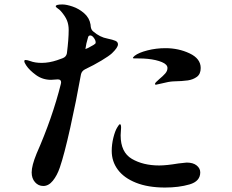

<svg xmlns="http://www.w3.org/2000/svg" viewBox="-20 -824 1040 861"><path d="M361 -513Q346 -505 343 -490Q322 -372 295 -251Q268 -130 248 -72Q236 -37 217 -13.5Q198 10 174 10Q152 10 137 -7Q122 -24 122 -51Q122 -81 144 -135Q215 -296 253 -448Q254 -451 254 -455Q254 -468 239 -468Q231 -468 223.5 -467Q216 -466 209 -466Q171 -466 141.5 -487.5Q112 -509 98 -530Q89 -543 89 -550Q89 -555 95 -555Q102 -555 116 -550Q137 -542 167 -542Q200 -542 236 -554L261 -563Q277 -569 280 -585Q288 -648 288 -690Q288 -713 280.5 -732Q273 -751 253 -774Q247 -781 238.5 -786.5Q230 -792 230 -796Q230 -804 260 -804Q278 -804 306 -794.5Q334 -785 357.5 -764.5Q381 -744 386 -714Q387 -710 387 -704Q389 -690 398 -683Q428 -657 462 -651Q486 -646 497.5 -641Q509 -636 509 -625Q509 -611 482 -585Q469 -573 435 -552.5Q401 -532 361 -513ZM386 -615Q402 -623 407 -628Q409 -630 409 -634Q409 -643 401 -654Q393 -665 385 -665Q377 -665 375 -657Q366 -628 363 -604Q375 -608 386 -615ZM576 -564Q576 -567 584 -574Q602 -588 641 -598Q680 -608 722 -608Q781 -608 830.5 -584.5Q880 -561 880 -519Q880 -492 863 -479.5Q846 -467 822.5 -463.5Q799 -460 756 -459Q737 -458 706 -450Q682 -444 679 -444Q675 -444 675 -448Q675 -453 694 -469Q711 -483 721 -494.5Q731 -506 731 -519Q731 -535 706 -545.5Q681 -556 643 -560Q625 -562 599 -562H585Q576 -562 576 -564ZM878 -51Q878 -11 830 3Q782 17 720 17Q644 17 590 -4.5Q536 -26 508.5 -63Q481 -100 481 -147Q481 -177 488.5 -207Q496 -237 506 -253Q514 -267 518 -267Q523 -267 523 -251Q523 -244 522 -235Q521 -226 521 -217Q521 -141 571.5 -111.5Q622 -82 694 -82Q726 -82 780 -91Q812 -95 817 -95Q846 -95 862 -82Q878 -69 878 -51Z"/></svg>

Font: Shippori Antique B1
Style: Regular
Weight: 400
Designer: FONTDASU
Foundry: FONTDASU / Google Inc. / but / Adobe
Version: Version 2.001